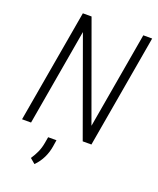

<svg xmlns="http://www.w3.org/2000/svg" viewBox="-167 -811 933 1134"><g transform="rotate(20 299.0 -243.5)"><path d="M589.4 -710.9 466.3 0H411.6L191.9 -606.9L86.9 0H30.3L153.8 -710.9H208.5L428.7 -104L533.7 -710.9ZM263.7 46.9 257.8 84.5Q252 124.5 234.6 160.2Q217.3 195.8 189.5 223.6L157.7 196.8Q175.3 170.4 187.3 143.8Q199.2 117.2 204.6 85.9L211.4 46.9Z"/></g></svg>

Font: Roboto Condensed Light
Style: Italic
Weight: 300
Italic angle: -12°
Designer: Christian Robertson
Foundry: Google
Version: Version 3.0; 2020